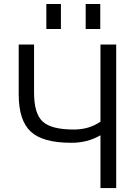

<svg xmlns="http://www.w3.org/2000/svg" viewBox="-20 -957 695 977"><path d="M416 -809.6V-936.5H490.2V-809.6ZM215.8 -809.6V-936.5H290V-809.6ZM153.3 -485.4Q153.3 -378.9 197.3 -338.4Q241.2 -297.9 355.5 -297.9Q433.6 -297.9 491.2 -337.9V-730.5H571.3V0H491.2V-268.6Q423.8 -229.5 340.8 -230.5Q198.2 -230.5 136.7 -287.1Q75.2 -343.8 75.2 -476.6V-730.5H153.3Z"/></svg>

Font: Gen Shin Gothic Normal
Style: Regular
Weight: 300
Designer: [Source Han Sans]
Ryoko NISHIZUKA  (kana & ideographs); Paul D. Hunt (Latin, Greek & Cyrillic); Wenlong ZHANG  (bopomofo
Version: Version 1.002.20150607